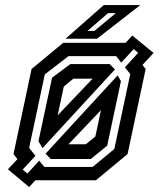

<svg xmlns="http://www.w3.org/2000/svg" viewBox="-20 -708 634 754"><path d="M94.5 26.5 11 -43 48.5 -83 33 -103 104 -437 228.5 -540H473.5L499.5 -568.5L583 -500L539.5 -453L552 -437L481 -103L356.5 0H119L116.5 2.5ZM87.5 -26.5 134 -77 154 -52.5H344L429 -123L491.5 -417L470.5 -443.5L522.5 -500.5L505 -515L456 -462L436.5 -487.5H249L156 -416L94.5 -127.5L119 -96L69 -42ZM147 -126.5 131 -153.5 184.5 -403 256.5 -456.5H410.5L431.5 -435.5ZM179.5 -83.5 159 -104.5 442 -412 455 -389.5 401 -136 336.5 -83.5ZM206.5 -255 343.5 -399H268L230.5 -368ZM249 -141.5H317L354.5 -172L376.5 -275.5ZM237.5 -556 387.5 -688H531L361 -556ZM323.5 -586.5H350.5L435 -656.5H404.5Z"/></svg>

Font: Tourney Expanded SemiBold
Style: Italic
Weight: 600
Width: 7
Italic angle: -12°
Designer: Tyler Finck
Foundry: Etcetera Type Co
Version: Version 1.010; ttfautohint (v1.8.3)